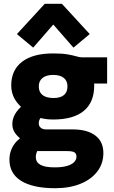

<svg xmlns="http://www.w3.org/2000/svg" viewBox="-20 -782 594 1003"><path d="M268.1 201.2Q209.5 201.2 165 191.4Q120.6 181.6 90.3 162.8Q60.1 144 44.7 116.2Q29.3 88.4 29.3 51.8Q29.3 29.8 35.6 9.5Q42 -10.7 54.2 -28.1Q66.4 -45.4 84.5 -59.6Q62.5 -78.1 53.5 -95.7Q44.4 -113.3 44.4 -133.8Q44.4 -160.6 58.3 -185.3Q72.3 -210 103.5 -236.8L119.6 -199.7Q76.2 -231 57.4 -263.7Q38.6 -296.4 38.6 -335.4Q38.6 -416 95.5 -459.5Q152.3 -502.9 257.8 -502.9Q305.7 -502.9 334 -497.8Q362.3 -492.7 379.4 -487.5Q396.5 -482.4 409.7 -482.4H539.6V-345.7H441.4L460 -403.3Q472.2 -369.6 472.2 -335.4Q472.2 -248 418 -202.9Q363.8 -157.7 257.8 -157.7Q217.8 -157.7 186.5 -167Q155.3 -176.3 129.4 -191.4L210.9 -188.5Q194.8 -171.9 188.7 -161.1Q182.6 -150.4 182.6 -137.2Q182.6 -123 193.1 -114.5Q203.6 -106 220.7 -106H359.9Q435.5 -106 477.8 -74.2Q520 -42.5 520 17.6Q520 72.8 488 114.3Q456.1 155.8 399.4 178.5Q342.8 201.2 268.1 201.2ZM265.6 92.3Q303.7 92.3 328.9 85.2Q354 78.1 366.7 65.4Q379.4 52.7 379.4 36.6Q379.4 20.5 369.1 13.9Q358.9 7.3 330.1 7.3H98.6L218.8 -58.1Q193.8 -30.3 180.4 -5.4Q167 19.5 167 38.1Q167 51.3 172.6 61.3Q178.2 71.3 190.2 78.4Q202.1 85.4 220.9 88.9Q239.7 92.3 265.6 92.3ZM257.8 -270Q294.9 -269.5 313.7 -285.2Q332.5 -300.8 332.5 -330.6Q332.5 -359.4 313.2 -375Q293.9 -390.6 257.8 -390.6Q222.2 -390.6 202.4 -375Q182.6 -359.4 182.6 -330.6Q182.6 -301.3 201.7 -285.9Q220.7 -270.5 257.8 -270ZM153.3 -533.2 68.4 -604 213.9 -762.2H303.2L448.7 -604L363.8 -533.2L258.3 -653.8Z"/></svg>

Font: Anaheim ExtraBold
Style: Regular
Weight: 800
Version: Version 2.001